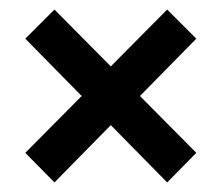

<svg xmlns="http://www.w3.org/2000/svg" viewBox="-20 -479 464 402"><path d="M273 -278 391 -159 330 -97 212 -217 94 -97 33 -159 151 -278 33 -398 94 -459 212 -340 330 -459 391 -398Z"/></svg>

Font: Cabin SemiBold
Style: Regular
Weight: 600
Designer: Pablo Impallari
Foundry: Pablo Impallari. http://www.impallari.com Igino Marini. http://www.ikern.com
Version: Version 2.001